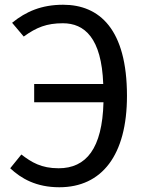

<svg xmlns="http://www.w3.org/2000/svg" viewBox="-20 -776 618 809"><path d="M246 -756C156 -756 90 -728 31 -680L80 -622C134 -661 177 -678 245 -678C336 -678 408 -616 415 -422H124V-345H416C411 -150 343 -67 227 -67C154 -67 113 -92 70 -125L23 -67C69 -24 132 13 230 13C409 13 515 -122 515 -372C515 -653 399 -756 246 -756Z"/></svg>

Font: Glow Sans SC Normal Book
Style: Regular
Weight: 500
Designer: Ryoko NISHIZUKA (kana, bopomofo & ideographs); Paul D. Hunt (Latin, Greek & Cyrillic); Sandoll Communications, Soo-young
Version: Version 0.93